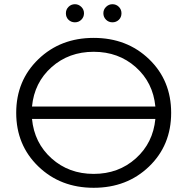

<svg xmlns="http://www.w3.org/2000/svg" viewBox="-20 -886 891 912"><path d="M293 -823Q293 -841 305.5 -853.5Q318 -866 336 -866Q353 -866 366 -853.5Q379 -841 379 -823Q379 -805 366.5 -792.5Q354 -780 336 -780Q318 -780 305.5 -792Q293 -804 293 -823ZM514 -866Q532 -866 544.5 -853.5Q557 -841 557 -823Q557 -804 544.5 -792Q532 -780 514 -780Q496 -780 483.5 -792.5Q471 -805 471 -823Q471 -841 484 -853.5Q497 -866 514 -866ZM162 -604.5Q267 -706 425 -706Q583 -706 688 -605Q793 -504 793 -350Q793 -196 688 -95Q583 6 425 6Q267 6 162 -95.5Q57 -197 57 -350Q57 -503 162 -604.5ZM132 -380H718Q707 -494 625 -567Q543 -640 425 -640Q307 -640 225 -567Q143 -494 132 -380ZM718 -321H132Q143 -207 225 -133.5Q307 -60 425 -60Q543 -60 625 -133.5Q707 -207 718 -321Z"/></svg>

Font: Montserrat Alternates
Style: Regular
Weight: 400
Designer: Julieta Ulanovsky
Foundry: Julieta Ulanovsky
Version: Version 7.200;PS 007.200;hotconv 1.0.88;makeotf.lib2.5.64775